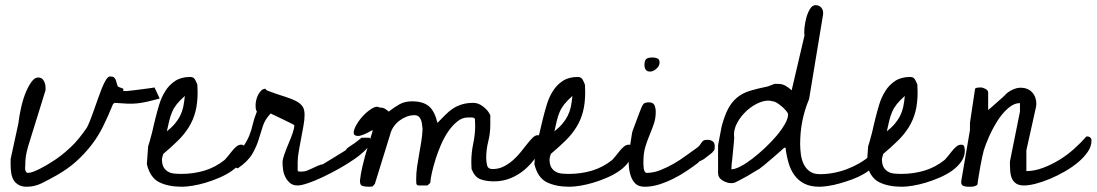

<svg xmlns="http://www.w3.org/2000/svg" viewBox="-20 -710 4176 731"><path d="M20.5 -104.5 49.8 -239.3Q53.7 -271.5 61 -303.2Q68.4 -335 78.6 -359.4Q88.9 -383.8 100.6 -399.4Q112.3 -415 125 -415Q139.6 -415 146.5 -402.8Q153.3 -390.6 153.3 -377.9V-366.2L86.9 -152.3Q81.1 -131.8 78.6 -116.2Q76.2 -100.6 76.2 -81.1Q76.2 -78.1 75.7 -73.2Q75.2 -68.4 76.2 -63.5Q77.1 -58.6 79.6 -55.2Q82 -51.8 85.9 -51.8Q95.7 -51.8 107.9 -56.6Q120.1 -61.5 132.8 -67.9Q145.5 -74.2 156.2 -80.6Q167 -86.9 172.9 -90.8Q195.3 -104.5 213.9 -119.1Q232.4 -133.8 249 -149.4Q265.6 -165 280.3 -183.1Q294.9 -201.2 310.5 -223.6Q315.4 -232.4 322.3 -249.5Q329.1 -266.6 336.9 -288.6Q344.7 -310.5 352.5 -333Q360.4 -355.5 368.2 -375Q376 -394.5 383.8 -406.7Q391.6 -418.9 399.4 -418.9Q409.2 -418.9 413.6 -415.5Q418 -412.1 420.4 -406.2Q422.9 -400.4 424.3 -393.6Q425.8 -386.7 428.7 -380.9Q429.7 -379.9 433.6 -378.4Q437.5 -377 439.5 -376Q449.2 -373 449.7 -371.1Q450.2 -369.1 449.2 -366.7Q448.2 -364.3 449.2 -363.8Q450.2 -363.3 460 -363.3H462.9Q474.6 -364.3 492.7 -366.7Q510.7 -369.1 527.3 -371.1Q543.9 -373 556.2 -375Q568.4 -377 568.4 -377L587.9 -335Q559.6 -327.1 540 -322.8Q520.5 -318.4 502.4 -316.4Q484.4 -314.5 464.4 -315.4Q444.3 -316.4 416 -318.4L410.2 -313.5Q391.6 -267.6 372.6 -229Q353.5 -190.4 328.1 -157.7Q302.7 -125 271 -96.2Q239.3 -67.4 196.3 -43Q168.9 -27.3 140.6 -13.2Q112.3 1 82 1Q63.5 1 51.3 -5.9Q39.1 -12.7 32.2 -23.9Q25.4 -35.2 22.9 -50.3Q20.5 -65.4 20.5 -81.1Z M543.9 -152.3Q545.9 -158.2 550.3 -173.3Q554.7 -188.5 559.1 -206.1Q563.5 -223.6 566.9 -239.7Q570.3 -255.9 572.3 -261.7Q578.1 -285.2 586.4 -312.5Q594.7 -339.8 609.4 -363.3Q624 -386.7 647 -401.9Q669.9 -417 704.1 -417Q716.8 -417 722.2 -407.7Q727.5 -398.4 731.4 -387.7Q731.4 -383.8 731.9 -373.5Q732.4 -363.3 732.4 -359.4Q732.4 -317.4 724.1 -285.2Q715.8 -252.9 698.7 -225.6Q681.6 -198.2 657.2 -174.3Q632.8 -150.4 601.6 -124Q600.6 -121.1 598.6 -114.3Q596.7 -107.4 596.7 -104.5V-102.5Q596.7 -85 602.5 -74.2Q608.4 -63.5 618.7 -57.1Q628.9 -50.8 642.1 -49.3Q655.3 -47.9 670.9 -47.9Q716.8 -47.9 758.8 -60.5Q800.8 -73.2 835.9 -101.6Q840.8 -106.4 848.1 -115.7Q855.5 -125 863.3 -134.8Q871.1 -144.5 879.9 -151.9Q888.7 -159.2 898.4 -159.2Q908.2 -159.2 910.2 -151.4Q912.1 -143.6 912.1 -135.7Q912.1 -114.3 898.9 -95.2Q885.7 -76.2 864.7 -61Q843.8 -45.9 816.9 -34.2Q790 -22.5 763.7 -14.6Q737.3 -6.8 713.4 -2.9Q689.5 1 672.9 1Q621.1 1 586.4 -16.1Q551.8 -33.2 539.1 -85ZM683.6 -344.7Q664.1 -327.1 652.8 -313Q641.6 -298.8 635.3 -283.7Q628.9 -268.6 624.5 -251Q620.1 -233.4 615.2 -210Q633.8 -224.6 646 -239.3Q658.2 -253.9 666 -269.5Q673.8 -285.2 677.7 -303.2Q681.6 -321.3 683.6 -344.7Z M868.2 -116.2Q895.5 -136.7 908.7 -156.2Q921.9 -175.8 929.7 -195.3Q937.5 -214.8 942.4 -236.8Q947.3 -258.8 958 -285.2Q954.1 -292 953.6 -297.4Q953.1 -302.7 953.1 -310.5Q953.1 -318.4 955.6 -329.1Q958 -339.8 962.9 -349.1Q967.8 -358.4 974.6 -365.2Q981.4 -372.1 991.2 -372.1Q990.2 -368.2 1002.4 -363.3Q1014.6 -358.4 1032.7 -352.5Q1050.8 -346.7 1071.3 -339.8Q1091.8 -333 1107.4 -325.2Q1125 -315.4 1132.3 -304.2Q1139.6 -293 1139.6 -272.5Q1139.6 -253.9 1135.3 -230.5Q1130.9 -207 1126.5 -183.1Q1122.1 -159.2 1117.7 -135.3Q1113.3 -111.3 1113.3 -91.8V-66.4Q1112.3 -57.6 1117.7 -57.1Q1123 -56.6 1127.9 -56.6Q1139.6 -56.6 1149.4 -60.5Q1159.2 -64.5 1169.4 -69.3Q1179.7 -74.2 1189.5 -78.6Q1199.2 -83 1210 -85L1295.9 -137.7Q1299.8 -144.5 1306.2 -148.9Q1312.5 -153.3 1318.4 -157.2Q1328.1 -163.1 1341.8 -173.8Q1348.6 -179.7 1356.4 -185.5H1385.7Q1388.7 -185.5 1389.6 -179.7Q1390.6 -173.8 1390.6 -170.9Q1390.6 -159.2 1374 -141.6Q1357.4 -124 1331.1 -105.5Q1304.7 -86.9 1272.5 -68.8Q1240.2 -50.8 1209.5 -36.1Q1178.7 -21.5 1152.8 -12.7Q1127 -3.9 1113.3 -3.9Q1095.7 -3.9 1085 -12.7Q1074.2 -21.5 1067.4 -34.2Q1060.5 -46.9 1058.1 -62Q1055.7 -77.1 1055.7 -91.8Q1055.7 -102.5 1062.5 -122.1Q1069.3 -141.6 1078.1 -162.1Q1086.9 -182.6 1093.8 -202.1Q1100.6 -221.7 1100.6 -233.4Q1100.6 -234.4 1086.4 -241.2Q1072.3 -248 1055.7 -256.3Q1039.1 -264.6 1024.9 -271Q1010.7 -277.3 1010.7 -278.3Q989.3 -255.9 981 -230.5Q972.7 -205.1 964.4 -177.7Q956.1 -150.4 939.9 -123Q923.8 -95.7 885.7 -69.3Q884.8 -69.3 881.3 -70.3Q877.9 -71.3 874.5 -75.7Q871.1 -80.1 869.1 -89.4Q867.2 -98.6 868.2 -116.2Z M1350.6 -23.4Q1353.5 -47.9 1358.4 -69.8Q1363.3 -91.8 1369.1 -113.3Q1375 -134.8 1382.3 -157.7Q1389.6 -180.7 1398.4 -210V-214.8Q1359.4 -192.4 1343.3 -192.4Q1327.1 -192.4 1326.7 -204.1Q1326.2 -215.8 1337.4 -235.4Q1348.6 -254.9 1364.7 -271.5Q1380.9 -288.1 1397.9 -297.9Q1415 -307.6 1424.8 -300.8Q1436.5 -300.8 1443.8 -296.9Q1451.2 -293 1460 -285.2Q1482.4 -302.7 1502 -313.5Q1521.5 -324.2 1548.8 -324.2Q1591.8 -324.2 1613.8 -304.7Q1635.7 -285.2 1645.5 -242.2Q1662.1 -258.8 1675.8 -272.9Q1689.5 -287.1 1705.6 -297.4Q1721.7 -307.6 1740.2 -313Q1758.8 -318.4 1782.2 -318.4Q1801.8 -318.4 1820.3 -303.7Q1838.9 -289.1 1846.7 -271.5Q1846.7 -267.6 1846.7 -253.9Q1846.7 -240.2 1846.7 -235.4Q1846.7 -202.1 1838.9 -171.4Q1831.1 -140.6 1831.1 -108.4Q1831.1 -94.7 1834.5 -80.6Q1837.9 -66.4 1855.5 -66.4Q1878.9 -66.4 1897.9 -76.2Q1917 -85.9 1933.1 -100.1Q1949.2 -114.3 1962.4 -130.9Q1975.6 -147.5 1986.8 -161.6Q1998 -175.8 2007.8 -185.5Q2017.6 -195.3 2027.3 -195.3Q2034.2 -195.3 2042.5 -189.9Q2050.8 -184.6 2050.8 -176.8Q2050.8 -175.8 2050.3 -173.8Q2049.8 -171.9 2049.8 -170.9Q2040 -140.6 2021.5 -113.3Q2002.9 -85.9 1978.5 -64.9Q1954.1 -43.9 1924.3 -31.7Q1894.5 -19.5 1861.3 -19.5Q1830.1 -19.5 1808.6 -27.8Q1787.1 -36.1 1775.4 -66.4Q1775.4 -69.3 1774.9 -79.6Q1774.4 -89.8 1774.4 -91.8Q1774.4 -128.9 1781.7 -163.1Q1789.1 -197.3 1789.1 -232.4Q1789.1 -235.4 1788.6 -245.1Q1788.1 -254.9 1788.1 -257.8Q1784.2 -262.7 1775.9 -262.7Q1767.6 -262.7 1760.7 -262.7Q1740.2 -262.7 1721.7 -248Q1703.1 -233.4 1687.5 -210.9Q1671.9 -188.5 1659.7 -160.6Q1647.5 -132.8 1638.7 -105Q1629.9 -77.1 1624.5 -53.2Q1619.1 -29.3 1618.2 -13.7L1607.4 -3.9H1574.2Q1565.4 -3.9 1564.9 -13.2Q1564.5 -22.5 1564.5 -27.3Q1564.5 -50.8 1567.9 -74.7Q1571.3 -98.6 1575.7 -122.6Q1580.1 -146.5 1584 -170.9Q1587.9 -195.3 1588.9 -218.8Q1587.9 -226.6 1586.9 -235.8Q1585.9 -245.1 1583 -252.9Q1580.1 -260.7 1574.2 -266.1Q1568.4 -271.5 1557.6 -271.5Q1542 -271.5 1527.3 -265.6Q1512.7 -259.8 1500.5 -250.5Q1488.3 -241.2 1479 -228Q1469.7 -214.8 1465.8 -199.2L1407.2 -9.8L1398.4 0Q1398.4 0 1392.6 0.5Q1386.7 1 1383.8 1Q1373 1 1361.8 -1.5Q1350.6 -3.9 1350.6 -19.5Z M2019.5 -152.3Q2021.5 -158.2 2025.9 -173.3Q2030.3 -188.5 2034.7 -206.1Q2039.1 -223.6 2042.5 -239.7Q2045.9 -255.9 2047.9 -261.7Q2053.7 -285.2 2062 -312.5Q2070.3 -339.8 2085 -363.3Q2099.6 -386.7 2122.6 -401.9Q2145.5 -417 2179.7 -417Q2192.4 -417 2197.8 -407.7Q2203.1 -398.4 2207 -387.7Q2207 -383.8 2207.5 -373.5Q2208 -363.3 2208 -359.4Q2208 -317.4 2199.7 -285.2Q2191.4 -252.9 2174.3 -225.6Q2157.2 -198.2 2132.8 -174.3Q2108.4 -150.4 2077.1 -124Q2076.2 -121.1 2074.2 -114.3Q2072.3 -107.4 2072.3 -104.5V-102.5Q2072.3 -85 2078.1 -74.2Q2084 -63.5 2094.2 -57.1Q2104.5 -50.8 2117.7 -49.3Q2130.9 -47.9 2146.5 -47.9Q2192.4 -47.9 2234.4 -60.5Q2276.4 -73.2 2311.5 -101.6Q2316.4 -106.4 2323.7 -115.7Q2331.1 -125 2338.9 -134.8Q2346.7 -144.5 2355.5 -151.9Q2364.3 -159.2 2374 -159.2Q2383.8 -159.2 2385.7 -151.4Q2387.7 -143.6 2387.7 -135.7Q2387.7 -114.3 2374.5 -95.2Q2361.3 -76.2 2340.3 -61Q2319.3 -45.9 2292.5 -34.2Q2265.6 -22.5 2239.3 -14.6Q2212.9 -6.8 2189 -2.9Q2165 1 2148.4 1Q2096.7 1 2062 -16.1Q2027.3 -33.2 2014.6 -85ZM2159.2 -344.7Q2139.6 -327.1 2128.4 -313Q2117.2 -298.8 2110.8 -283.7Q2104.5 -268.6 2100.1 -251Q2095.7 -233.4 2090.8 -210Q2109.4 -224.6 2121.6 -239.3Q2133.8 -253.9 2141.6 -269.5Q2149.4 -285.2 2153.3 -303.2Q2157.2 -321.3 2159.2 -344.7Z M2386.7 -205.1Q2387.7 -210 2392.6 -222.7Q2397.5 -235.4 2402.8 -250Q2408.2 -264.6 2413.1 -277.3Q2418 -290 2419.9 -294.9Q2425.8 -310.5 2431.2 -315.4Q2436.5 -320.3 2451.2 -320.3Q2466.8 -320.3 2471.7 -309.6Q2476.6 -298.8 2476.6 -284.2Q2476.6 -258.8 2469.2 -237.8Q2461.9 -216.8 2453.1 -195.8Q2444.3 -174.8 2437 -150.9Q2429.7 -127 2429.7 -95.7Q2429.7 -91.8 2429.7 -84.5Q2429.7 -77.1 2430.7 -69.8Q2431.6 -62.5 2434.6 -57.1Q2437.5 -51.8 2442.4 -51.8Q2467.8 -51.8 2493.7 -62Q2519.5 -72.3 2544.4 -86.4Q2569.3 -100.6 2592.3 -117.7Q2615.2 -134.8 2633.8 -147.5Q2640.6 -152.3 2644 -157.2Q2647.5 -162.1 2650.4 -166.5Q2653.3 -170.9 2657.7 -174.3Q2662.1 -177.7 2671.9 -177.7Q2684.6 -177.7 2692.9 -172.4Q2701.2 -167 2701.2 -153.3Q2701.2 -147.5 2700.7 -142.6Q2700.2 -137.7 2695.3 -133.8Q2694.3 -130.9 2688 -126Q2681.6 -121.1 2674.8 -115.7Q2668 -110.4 2662.1 -106Q2656.2 -101.6 2653.3 -100.6Q2652.3 -100.6 2647.9 -98.1Q2643.6 -95.7 2642.6 -95.7Q2641.6 -94.7 2640.1 -93.3Q2638.7 -91.8 2638.7 -90.8Q2618.2 -75.2 2594.2 -59.1Q2570.3 -43 2543.9 -29.8Q2517.6 -16.6 2489.7 -7.8Q2461.9 1 2434.6 1Q2411.1 1 2398.9 -11.2Q2386.7 -23.4 2380.9 -42Q2375 -60.5 2374 -81.1Q2373 -101.6 2373 -118.2ZM2433.6 -461.9Q2433.6 -479.5 2440.4 -485.4Q2447.3 -491.2 2464.8 -491.2Q2473.6 -491.2 2482.4 -487.8Q2491.2 -484.4 2491.2 -471.7Q2491.2 -459 2479 -448.2Q2466.8 -437.5 2455.1 -437.5Q2443.4 -437.5 2438.5 -444.8Q2433.6 -452.1 2433.6 -461.9Z M2965.8 -147.5Q2960.9 -142.6 2947.3 -130.9Q2933.6 -119.1 2918.5 -106Q2903.3 -92.8 2889.6 -81.5Q2876 -70.3 2870.1 -66.4Q2868.2 -65.4 2858.9 -60.1Q2849.6 -54.7 2837.9 -47.4Q2826.2 -40 2814 -33.7Q2801.8 -27.3 2794.9 -23.4Q2783.2 -17.6 2778.3 -15.1Q2773.4 -12.7 2763.7 -12.7Q2748 -12.7 2731 -22.9Q2713.9 -33.2 2713.9 -51.8V-157.2L2727.5 -228.5Q2738.3 -269.5 2752 -295.4Q2765.6 -321.3 2786.1 -338.4Q2806.6 -355.5 2835.4 -364.3Q2864.3 -373 2903.3 -380.9Q2905.3 -381.8 2916 -385.7Q2926.8 -389.6 2928.7 -390.6H2942.4Q2958 -390.6 2970.2 -383.8Q2982.4 -377 2994.1 -366.2L3043 -575.2Q3041 -585.9 3043 -605Q3044.9 -624 3050.3 -643.6Q3055.7 -663.1 3064.5 -676.8Q3073.2 -690.4 3085 -690.4Q3099.6 -690.4 3107.9 -679.7Q3116.2 -668.9 3113.3 -652.3L3060.5 -333Q3043 -291 3034.7 -249Q3026.4 -207 3026.4 -162.1Q3026.4 -141.6 3029.3 -121.1Q3032.2 -100.6 3040.5 -84Q3048.8 -67.4 3063.5 -57.1Q3078.1 -46.9 3101.6 -46.9Q3153.3 -46.9 3204.1 -65.9Q3254.9 -85 3293.9 -118.2Q3295.9 -118.2 3296.9 -118.7Q3297.9 -119.1 3299.8 -119.1Q3307.6 -119.1 3313.5 -114.3Q3313.5 -112.3 3314 -108.4Q3314.5 -104.5 3314.5 -102.5Q3314.5 -86.9 3301.8 -73.2Q3289.1 -59.6 3269 -47.9Q3249 -36.1 3225.1 -27.3Q3201.2 -18.6 3177.2 -11.7Q3153.3 -4.9 3132.8 -2Q3112.3 1 3100.6 1Q3066.4 1 3043.5 -10.3Q3020.5 -21.5 3005.4 -42Q2990.2 -62.5 2982.4 -89.4Q2974.6 -116.2 2970.7 -147.5ZM2775.4 -185.5Q2775.4 -179.7 2773.9 -166Q2772.5 -152.3 2771 -136.2Q2769.5 -120.1 2768.1 -106Q2766.6 -91.8 2765.6 -85Q2765.6 -83 2765.1 -75.2Q2764.6 -67.4 2764.6 -65.4Q2778.3 -65.4 2799.8 -76.7Q2821.3 -87.9 2844.7 -106Q2868.2 -124 2892.6 -147Q2917 -169.9 2936 -192.4Q2955.1 -214.8 2967.8 -236.8Q2980.5 -258.8 2980.5 -274.4Q2980.5 -279.3 2973.1 -288.1Q2965.8 -296.9 2956.5 -304.7Q2947.3 -312.5 2938 -318.4Q2928.7 -324.2 2921.9 -324.2Q2901.4 -331.1 2874.5 -320.8Q2847.7 -310.5 2824.2 -289.6Q2800.8 -268.6 2786.1 -241.2Q2771.5 -213.9 2775.4 -185.5Z M3285.2 -152.3Q3287.1 -158.2 3291.5 -173.3Q3295.9 -188.5 3300.3 -206.1Q3304.7 -223.6 3308.1 -239.7Q3311.5 -255.9 3313.5 -261.7Q3319.3 -285.2 3327.6 -312.5Q3335.9 -339.8 3350.6 -363.3Q3365.2 -386.7 3388.2 -401.9Q3411.1 -417 3445.3 -417Q3458 -417 3463.4 -407.7Q3468.8 -398.4 3472.7 -387.7Q3472.7 -383.8 3473.1 -373.5Q3473.6 -363.3 3473.6 -359.4Q3473.6 -317.4 3465.3 -285.2Q3457 -252.9 3439.9 -225.6Q3422.9 -198.2 3398.4 -174.3Q3374 -150.4 3342.8 -124Q3341.8 -121.1 3339.8 -114.3Q3337.9 -107.4 3337.9 -104.5V-102.5Q3337.9 -85 3343.8 -74.2Q3349.6 -63.5 3359.9 -57.1Q3370.1 -50.8 3383.3 -49.3Q3396.5 -47.9 3412.1 -47.9Q3458 -47.9 3500 -60.5Q3542 -73.2 3577.1 -101.6Q3582 -106.4 3589.4 -115.7Q3596.7 -125 3604.5 -134.8Q3612.3 -144.5 3621.1 -151.9Q3629.9 -159.2 3639.6 -159.2Q3649.4 -159.2 3651.4 -151.4Q3653.3 -143.6 3653.3 -135.7Q3653.3 -114.3 3640.1 -95.2Q3627 -76.2 3606 -61Q3585 -45.9 3558.1 -34.2Q3531.2 -22.5 3504.9 -14.6Q3478.5 -6.8 3454.6 -2.9Q3430.7 1 3414.1 1Q3362.3 1 3327.6 -16.1Q3293 -33.2 3280.3 -85ZM3424.8 -344.7Q3405.3 -327.1 3394 -313Q3382.8 -298.8 3376.5 -283.7Q3370.1 -268.6 3365.7 -251Q3361.3 -233.4 3356.4 -210Q3375 -224.6 3387.2 -239.3Q3399.4 -253.9 3407.2 -269.5Q3415 -285.2 3418.9 -303.2Q3422.9 -321.3 3424.8 -344.7Z M3639.6 -19.5 3672.9 -214.8V-242.2L3692.4 -372.1Q3695.3 -376 3703.1 -376.5Q3710.9 -377 3713.9 -377Q3721.7 -377 3731.9 -371.6Q3742.2 -366.2 3742.2 -357.4V-291Q3746.1 -293.9 3755.9 -302.7Q3765.6 -311.5 3776.9 -321.3Q3788.1 -331.1 3797.9 -339.8Q3807.6 -348.6 3810.5 -352.5Q3821.3 -362.3 3836.4 -369.1Q3851.6 -376 3865.2 -376Q3893.6 -376 3909.7 -358.4Q3925.8 -340.8 3925.8 -313.5Q3925.8 -311.5 3925.3 -311Q3924.8 -310.5 3924.8 -308.6V-304.7L3887.7 -137.7V-58.6Q3918 -58.6 3950.7 -70.8Q3983.4 -83 4013.7 -101.6Q4043.9 -120.1 4070.3 -144Q4096.7 -168 4116.2 -190.4H4120.1Q4127 -190.4 4131.3 -186Q4135.7 -181.6 4135.7 -174.8Q4135.7 -153.3 4121.6 -132.3Q4107.4 -111.3 4085.4 -92.8Q4063.5 -74.2 4034.7 -57.6Q4005.9 -41 3978 -29.3Q3950.2 -17.6 3923.8 -10.7Q3897.5 -3.9 3878.9 -3.9Q3860.4 -3.9 3849.6 -10.7Q3838.9 -17.6 3833.5 -28.8Q3828.1 -40 3826.7 -53.7Q3825.2 -67.4 3825.2 -83V-95.7L3863.3 -285.2V-317.4Q3839.8 -317.4 3816.9 -296.9Q3793.9 -276.4 3775.9 -247.1Q3757.8 -217.8 3744.6 -187.5Q3731.4 -157.2 3725.6 -137.7Q3723.6 -130.9 3719.7 -113.3Q3715.8 -95.7 3712.4 -76.2Q3709 -56.6 3706.1 -39.1Q3703.1 -21.5 3702.1 -13.7Q3703.1 -7.8 3698.7 -4.9Q3694.3 -2 3688.5 -0.5Q3682.6 1 3676.3 1Q3669.9 1 3666 1Q3657.2 1 3648.4 -2Q3639.6 -4.9 3639.6 -16.6Z"/></svg>

Font: Cedarville Cursive
Style: Regular
Weight: 400
Designer: Kimberly Geswein
Foundry: Kimberly Geswein
Version: Version 1.001 2010